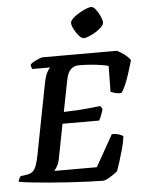

<svg xmlns="http://www.w3.org/2000/svg" viewBox="-72 -1005 797 1054"><g transform="rotate(-5 326.5 -478.0)"><path d="M453 0Q423 0 375 -2Q327 -4 271 -7.5Q215 -11 160 -15.5Q105 -20 60 -25Q15 -30 -10 -35Q-8 -44 -3.5 -53Q1 -62 5 -65L36 -69Q58 -72 70.5 -82.5Q83 -93 91 -114.5Q99 -136 106 -172L182 -564Q191 -606 202 -624Q213 -642 217 -645H119Q117 -649 114.5 -655.5Q112 -662 113 -671Q120 -678 134 -685.5Q148 -693 162 -698.5Q176 -704 181 -704H589Q607 -697 629 -680.5Q651 -664 663 -646Q652 -608 640.5 -572.5Q629 -537 617.5 -511Q606 -485 596 -472Q580 -469 562 -474Q544 -479 536 -483L538 -625Q526 -629 502 -633Q478 -637 446 -640Q414 -643 377 -643Q353 -643 338 -632Q323 -621 315.5 -603.5Q308 -586 304 -564L271 -395Q312 -396 345.5 -398Q379 -400 410.5 -403.5Q442 -407 473 -410L484 -393Q478 -371 471.5 -355Q465 -339 460 -331H258L222 -145Q217 -118 207.5 -101.5Q198 -85 190 -77H425L523 -251Q546 -251 563.5 -245Q581 -239 585 -233Q581 -200 571 -164Q561 -128 551 -97Q541 -66 534 -46Q525 -38 509 -27Q493 -16 477.5 -8Q462 0 453 0ZM416 -789Q404 -789 389.5 -805.5Q375 -822 364 -843Q353 -864 353 -878Q353 -889 367 -902.5Q381 -916 401 -928Q421 -940 440.5 -948Q460 -956 470 -956Q482 -956 495.5 -939Q509 -922 518.5 -900.5Q528 -879 528 -865Q528 -854 514.5 -840.5Q501 -827 482 -815.5Q463 -804 444.5 -796.5Q426 -789 416 -789Z"/></g></svg>

Font: Texturina Medium 12pt
Style: Bold Italic
Weight: 700
Italic angle: -11°
Version: Version 1.002